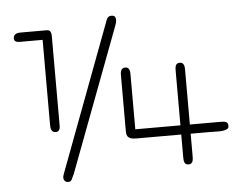

<svg xmlns="http://www.w3.org/2000/svg" viewBox="-46 -630 912 712"><g transform="rotate(-5 409.5 -274.0)"><path d="M166.5 -196.8Q166.5 -190.4 166.5 -184.3Q166.5 -178.2 165 -173.3Q163.6 -168.5 160.2 -165.5Q156.7 -162.6 150.4 -162.6Q143.1 -162.6 139.4 -165.5Q135.7 -168.5 133.8 -173.3Q131.8 -178.2 131.6 -184.3Q131.3 -190.4 131.3 -196.8V-507.3H56.2Q51.3 -507.3 45.9 -507.3Q40.5 -507.3 35.9 -508.5Q31.2 -509.8 28.3 -512.7Q25.4 -515.6 25.4 -521.5Q25.4 -528.8 28.6 -533Q31.7 -537.1 36.4 -539.1Q41 -541 46.1 -541.3Q51.3 -541.5 55.2 -541.5H149.4Q156.7 -541.5 160.2 -538.3Q163.6 -535.2 165 -530.3Q166.5 -525.4 166.5 -519.3Q166.5 -513.2 166.5 -507.3ZM203.1 -2Q197.8 9.3 193.8 17.6Q189.9 25.9 181.2 25.9Q171.4 25.9 167.2 20.5Q163.1 15.1 163.1 9.8Q163.1 4.4 164.8 -0.7Q166.5 -5.9 168.9 -12.2L369.1 -545.9Q372.6 -557.1 377.2 -565.7Q381.8 -574.2 393.1 -574.2Q402.3 -574.2 405.8 -569.6Q409.2 -564.9 409.2 -559.1Q409.2 -553.7 408 -547.9Q406.7 -542 404.3 -536.1ZM790 -128.9Q790 -121.1 783.4 -117.7Q776.9 -114.3 766.6 -113Q756.3 -111.8 743.7 -112.3Q731 -112.8 718.8 -112.8H647.9V-34.2Q647.9 -27.8 647.7 -21.7Q647.5 -15.6 645.8 -10.7Q644 -5.9 640.6 -2.9Q637.2 0 630.9 0Q623.5 0 619.9 -2.9Q616.2 -5.9 614.7 -10.7Q613.3 -15.6 613 -21.7Q612.8 -27.8 612.8 -34.2V-112.8H444.8Q431.6 -112.8 424.3 -115.7Q417 -118.7 413.6 -123.5Q410.2 -128.4 409.7 -134.5Q409.2 -140.6 409.2 -147V-345.7Q409.2 -351.6 409.4 -357.4Q409.7 -363.3 411.6 -367.9Q413.6 -372.6 417.2 -375.5Q420.9 -378.4 428.2 -378.4Q434.6 -378.4 438 -375.2Q441.4 -372.1 442.9 -367.4Q444.3 -362.8 444.6 -356.9Q444.8 -351.1 444.8 -345.7V-147H612.8V-344.2Q612.8 -350.6 613 -356.7Q613.3 -362.8 614.7 -367.7Q616.2 -372.6 619.9 -375.5Q623.5 -378.4 630.9 -378.4Q637.2 -378.4 640.6 -375.5Q644 -372.6 645.8 -367.7Q647.5 -362.8 647.7 -356.7Q647.9 -350.6 647.9 -344.2V-147H754.9Q762.7 -147 769.3 -146.7Q775.9 -146.5 780.5 -145Q785.2 -143.6 787.6 -139.9Q790 -136.2 790 -128.9Z"/></g></svg>

Font: Gruppo
Style: Regular
Weight: 400
Foundry: Vernon Adams
Version: Version 1.000